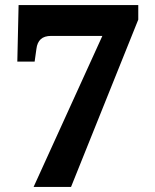

<svg xmlns="http://www.w3.org/2000/svg" viewBox="-20 -734 607 754"><path d="M112 0 382 -593H181Q154 -593 140 -580Q126 -567 123 -542L116 -492H48L53 -714H523V-657L259 0Z"/></svg>

Font: Noto Serif Ethiopic ExtraBold
Style: Regular
Weight: 800
Version: Version 2.102